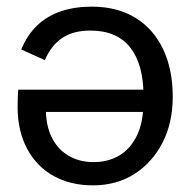

<svg xmlns="http://www.w3.org/2000/svg" viewBox="-20 -546 577 578"><path d="M256 -526Q333 -526 387.5 -492.5Q442 -459 471 -398Q500 -337 500 -255Q500 -175 468.5 -115Q437 -55 383.5 -21.5Q330 12 260 12Q192 12 141 -16.5Q90 -45 61.5 -98.5Q33 -152 33 -224Q33 -239 33.5 -253.5Q34 -268 35 -276H450V-209H86L118 -226Q117 -172 134.5 -135Q152 -98 185 -78Q218 -58 262 -58Q305 -58 338.5 -77.5Q372 -97 392 -137.5Q412 -178 412 -243V-258Q412 -352 372 -403Q332 -454 252 -454Q202 -454 168.5 -432.5Q135 -411 115 -365L44 -397Q62 -441 92 -469.5Q122 -498 163.5 -512Q205 -526 256 -526Z"/></svg>

Font: TikTok Sans 24pt
Style: Regular
Weight: 400
Version: Version 4.000